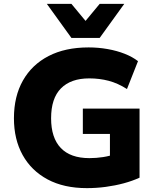

<svg xmlns="http://www.w3.org/2000/svg" viewBox="-20 -961 808 992"><path d="M429 11Q310 11 226 -34Q142 -79 97 -160Q52 -241 52 -350Q52 -463 98.5 -545Q145 -627 231 -671.5Q317 -716 438 -716Q488 -716 536 -707.5Q584 -699 624.5 -683Q665 -667 693 -645L636 -501Q589 -531 541.5 -543.5Q494 -556 441 -556Q346 -556 295 -504.5Q244 -453 244 -350Q244 -249 294 -196.5Q344 -144 442 -144Q478 -144 513 -149.5Q548 -155 582 -167L548 -97V-269H408V-400H701V-43Q664 -26 619.5 -14Q575 -2 526.5 4.5Q478 11 429 11ZM349 -765 222 -941H349L422 -853L495 -941H622L495 -765Z"/></svg>

Font: Nunito Sans 10pt Black
Style: Regular
Weight: 900
Designer: Vernon Adams
Foundry: Vernon Adams
Version: Version 3.101;gftools[0.9.27]